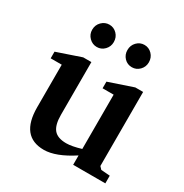

<svg xmlns="http://www.w3.org/2000/svg" viewBox="-167 -839 934 977"><g transform="rotate(30 300.0 -350.5)"><path d="M23 -412V-451L164 -499H212V-189Q212 -130 234 -103.5Q256 -77 307 -77Q340 -77 393 -93V-412H328V-451L470 -499H516V-64L530 -49L582 -45V0H393V-55Q295 9 225 9Q88 9 88 -162V-412ZM133 -644Q133 -672 152 -691Q171 -710 197 -710Q223 -710 241.5 -691Q260 -672 260 -644Q260 -617 241.5 -598Q223 -579 197 -579Q171 -579 152 -598Q133 -617 133 -644ZM340 -644Q340 -672 358.5 -691Q377 -710 403 -710Q429 -710 447.5 -691Q466 -672 466 -644Q466 -617 447.5 -598Q429 -579 403 -579Q376 -579 358 -598Q340 -617 340 -644Z"/></g></svg>

Font: Khartiya
Style: Bold
Weight: 700
Version: Version 1.0.2